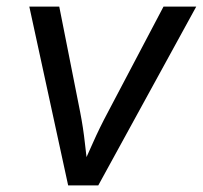

<svg xmlns="http://www.w3.org/2000/svg" viewBox="-20 -559 612 579"><path d="M185.5 0 68.4 -539.1H158.7L221.7 -221.2Q231 -173.8 236.1 -126.7Q241.2 -79.6 247.6 -35.2H217.8Q238.8 -79.6 259.5 -126.7Q280.3 -173.8 305.7 -221.2L473.1 -539.1H571.8L276.4 0Z"/></svg>

Font: Inter 18pt
Style: Italic
Weight: 400
Italic angle: -9.3988°
Designer: Rasmus Andersson
Foundry: rsms
Version: Version 4.001;git-66647c0bb